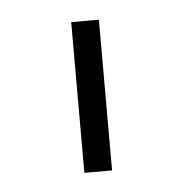

<svg xmlns="http://www.w3.org/2000/svg" viewBox="-31 -748 276 290"><g transform="rotate(-5 107.0 -602.5)"><path d="M86.4 -716.8H128.4V-488.3H86.4Z"/></g></svg>

Font: Selawik Light
Style: Regular
Weight: 300
Designer: Aaron Bell
Foundry: Microsoft Corporation
Version: Version 1.01